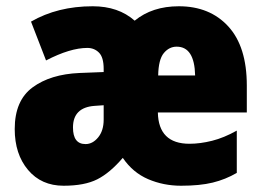

<svg xmlns="http://www.w3.org/2000/svg" viewBox="-20 -583 848 613"><path d="M551 -563Q466 -563 410 -517Q358 -563 276 -563Q164 -563 79 -514L127 -390Q204 -430 259 -430Q281 -430 296 -415Q311 -400 311 -363V-353L234 -350Q141 -346 84 -304Q27 -262 27 -171Q27 -91 69.5 -40.5Q112 10 183 10Q250 10 290.5 -10.5Q331 -31 372 -79Q404 -32 453 -11Q502 10 558 10Q618 10 659 0Q700 -10 736 -31V-166Q695 -143 657 -133.5Q619 -124 585 -124Q486 -124 484 -224H768V-310Q768 -434 709 -498.5Q650 -563 551 -563ZM544 -434Q601 -434 603 -342H485Q486 -393 503 -413.5Q520 -434 544 -434ZM311 -247V-201Q311 -166 293.5 -144.5Q276 -123 253 -123Q213 -123 213 -176Q213 -240 282 -245Z"/></svg>

Font: Noto Sans Display SemiCondensed Black
Style: Regular
Weight: 900
Width: 4
Designer: Monotype Design Team
Foundry: Monotype Imaging Inc.
Version: Version 1.900